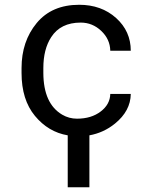

<svg xmlns="http://www.w3.org/2000/svg" viewBox="-20 -558 640 800"><path d="M300.8 -63.5Q360.4 -63.5 399.4 -93.3Q438.5 -123 439.5 -166.5H524.9Q523.9 -95.7 459 -43Q412.1 -4.9 352.5 5.9V222.2H262.2V5.9Q181.2 -7.8 125.5 -75.2Q69.8 -142.6 69.8 -253.9V-274.4Q69.8 -385.7 132.8 -461.9Q195.8 -538.1 310.1 -538.1Q402.3 -538.1 463.9 -482.9Q524.9 -427.7 524.9 -346.7H439.5Q438.5 -394.5 401.9 -429.2Q365.2 -463.9 316.4 -463.9Q232.4 -463.9 193.4 -403.3Q160.6 -353 160.6 -274.4V-253.9Q161.1 -126 239.3 -80.1Q267.6 -63.5 300.8 -63.5Z"/></svg>

Font: RobotoMono-Regular
Style: Regular
Weight: 400
Designer: Google
Version: Version 2.000985; 2015; ttfautohint (v1.3)